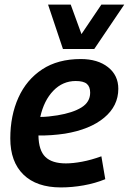

<svg xmlns="http://www.w3.org/2000/svg" viewBox="-20 -809 563 839"><path d="M440 -26Q396 -8 345.5 1Q295 10 246 10Q140 10 82.5 -46Q25 -102 25 -204Q25 -304 60.5 -382.5Q96 -461 164.5 -506Q233 -551 333 -551Q407 -551 452 -515.5Q497 -480 497 -421Q497 -346 435 -294.5Q373 -243 264 -225Q203 -216 148 -217Q149 -152 178 -123.5Q207 -95 268 -95Q299 -95 339 -102.5Q379 -110 423 -126ZM311 -455Q254 -455 213 -412.5Q172 -370 156 -298Q174 -298 193 -300Q212 -302 231 -305Q298 -316 336 -339.5Q374 -363 374 -404Q374 -430 359.5 -442.5Q345 -455 311 -455ZM523 -789 392 -595H255L190 -789H289L336 -660L423 -789Z"/></svg>

Font: Georama SemiBold
Style: Italic
Weight: 600
Italic angle: -9°
Designer: Jean-Baptiste Levee
Foundry: Production Type
Version: Version 1.000